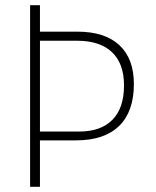

<svg xmlns="http://www.w3.org/2000/svg" viewBox="-20 -720 602 740"><path d="M96 -700H134V-598H278Q384 -598 440 -546Q496 -494 496 -396Q496 -290 439 -234.5Q382 -179 273 -179H134V0H96ZM285 -213Q369 -213 413.5 -258.5Q458 -304 458 -391Q458 -475 411.5 -519Q365 -563 277 -563H134V-213Z"/></svg>

Font: Sarabun Thin
Style: Regular
Weight: 250
Designer: Suppakit Chalermlarp | Katatrad Co.,Ltd.
Foundry: Cadson Demak Co.,Ltd.
Version: Version 1.000; ttfautohint (v1.6)